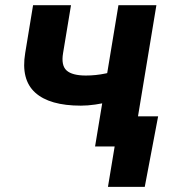

<svg xmlns="http://www.w3.org/2000/svg" viewBox="-20 -566 670 742"><path d="M292.6 -157.7Q171.5 -157.7 115.9 -208.2Q60.3 -258.6 77.4 -361.1L107.8 -545.9H254.4L223.8 -361.1Q215.7 -313.2 237.3 -293.7Q259 -274.1 311.8 -274.1Q350 -274.1 387.8 -282Q425.5 -289.9 469.8 -304.3L450.6 -187.9Q431.6 -180.3 404.6 -173.3Q377.5 -166.2 348.3 -162Q319 -157.7 292.6 -157.7ZM347.4 0 437.7 -545.9H584.4L494 0ZM397.2 156.2 423.1 0H380.9L400.2 -116.4H591.1L539.4 156.2Z"/></svg>

Font: Inter
Style: Italic
Weight: 400
Italic angle: -9.3988°
Designer: Rasmus Andersson
Foundry: rsms
Version: Version 4.001;git-66647c0bb